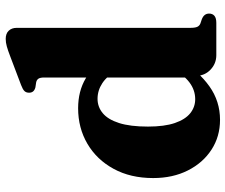

<svg xmlns="http://www.w3.org/2000/svg" viewBox="-80 -710 802 683"><g transform="rotate(-90 321.5 -368.0)"><path d="M393.8 -86.4 387.8 -87.9V-611.9Q387.8 -626.4 383.7 -632.6Q379.6 -638.8 371 -640.8L352.4 -643.6Q342.5 -646.4 338.1 -652Q333.7 -657.5 333.7 -666.1Q333.7 -676.3 339.5 -682.4Q345.2 -688.5 361 -694.5L462.4 -732.9Q484.7 -741.5 498.5 -745.3Q512.4 -749.2 525.1 -749.2Q544.4 -749.2 554.4 -738.3Q564.4 -727.5 564.4 -710.4V-93.3Q564.4 -75.4 568.1 -67.6Q571.8 -59.8 580.1 -56.6L594.9 -51.6Q605.6 -47.4 610.4 -40.9Q615.2 -34.5 615.2 -25.6Q615.2 -13.7 607.3 -6.8Q599.4 0 582.1 0H467.3Q437.3 0 415.6 -20.7Q393.8 -41.5 393.8 -72ZM30.1 -224.6Q30.1 -305.3 62.9 -365.3Q95.6 -425.4 151.9 -458.5Q208.2 -491.6 278.5 -491.6Q339.1 -491.6 384.7 -464.6Q430.3 -437.7 461.9 -384.6L417.2 -351.4Q393.3 -388.5 367.6 -405.5Q341.8 -422.5 312 -422.5Q283.2 -422.5 260.8 -403.9Q238.4 -385.3 225.8 -345.8Q213.2 -306.3 213.2 -243Q213.2 -184.6 225.9 -147.5Q238.6 -110.5 260.6 -92.8Q282.7 -75.1 310.7 -75.1Q343 -75.1 370.2 -95.5Q397.5 -115.9 421.1 -159.5L450.3 -128Q409.2 -62.2 356.3 -24.5Q303.3 13.2 237.2 13.2Q177.8 13.2 131 -17.2Q84.2 -47.6 57.2 -101.2Q30.1 -154.7 30.1 -224.6Z"/></g></svg>

Font: Fraunces
Style: Regular
Weight: 900
Version: Version 1.000;[b76b70a41]